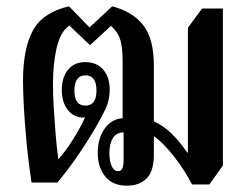

<svg xmlns="http://www.w3.org/2000/svg" viewBox="-20 -579 791 609"><path d="M383 10Q337 10 313.5 -19.5Q290 -49 290 -94Q290 -140 312 -171Q334 -202 369 -204V-378Q369 -416 365 -438Q361 -460 352.5 -473Q344 -486 332 -497L267 -437H264L200 -498Q172 -479 160 -428.5Q148 -378 148 -312Q148 -278 150.5 -236.5Q153 -195 156.5 -152.5Q160 -110 165 -74Q185 -95 209.5 -133.5Q234 -172 250 -207L246 -206Q214 -206 195 -230.5Q176 -255 176 -293Q176 -334 196 -358Q216 -382 250 -382Q287 -382 307.5 -358Q328 -334 328 -294Q328 -261 314 -232Q300 -203 283 -174Q256 -128 225 -83Q194 -38 162 0H80Q71 -58 65 -119Q59 -180 56 -233.5Q53 -287 53 -322Q53 -425 84.5 -482.5Q116 -540 199 -559L264 -492L336 -559Q401 -542 434.5 -499Q468 -456 468 -372V-194Q499 -180 524.5 -155Q550 -130 574 -95H576V-491L621 -552H687V-54L644 6H589Q565 -41 530.5 -84.5Q496 -128 468 -147V-89Q468 -35 444.5 -12.5Q421 10 383 10ZM251 -244Q286 -244 286 -292Q286 -340 251 -340Q216 -340 216 -291Q216 -244 251 -244ZM354 -36Q364 -36 368 -45Q372 -54 372 -69V-159Q349 -159 338 -141Q327 -123 327 -94Q327 -67 334.5 -51.5Q342 -36 354 -36Z"/></svg>

Font: Noto Serif Thai ExtraCondensed SemiBold
Style: Regular
Weight: 600
Width: 2
Designer: Monotype Design Team
Foundry: Monotype Imaging Inc.
Version: Version 2.001; ttfautohint (v1.8.4.7-5d5b)